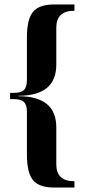

<svg xmlns="http://www.w3.org/2000/svg" viewBox="-20 -785 377 856"><path d="M42 -371Q74 -371 87 -384Q100 -397 100 -428V-618Q100 -699 127 -732Q154 -765 221 -765H312V-737H311Q231 -737 231 -662V-497Q231 -358 62 -358V-356Q231 -356 231 -217V-52Q231 23 311 23H312V51H221Q154 51 127 18Q100 -15 100 -96V-287Q100 -317 87 -330Q74 -343 42 -343H25V-371Z"/></svg>

Font: Moniqa Black Heading
Style: Regular
Weight: 900
Designer: Rajesh Rajput
Foundry: Rajesh Rajput
Version: Version 1.000